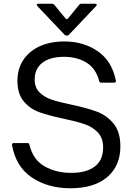

<svg xmlns="http://www.w3.org/2000/svg" viewBox="-20 -994 713 1024"><path d="M44 -220V-222Q44 -231 53 -231H126Q136 -231 137 -222Q156 -142 217.5 -107Q279 -72 359 -72Q441 -72 485.5 -106Q530 -140 530 -207Q530 -258 502 -287.5Q474 -317 432 -331.5Q390 -346 319 -361Q239 -378 190 -395.5Q141 -413 107 -453Q73 -493 73 -563Q73 -627 104.5 -674.5Q136 -722 192.5 -747.5Q249 -773 323 -773Q425 -773 501 -721Q577 -669 598 -564V-562Q598 -553 589 -553H520Q511 -553 509 -562Q491 -630 440.5 -660.5Q390 -691 322 -691Q246 -691 205.5 -659Q165 -627 165 -571Q165 -527 190.5 -501.5Q216 -476 254.5 -463Q293 -450 360 -436Q445 -418 497 -398.5Q549 -379 585.5 -335Q622 -291 622 -213Q622 -110 552.5 -50Q483 10 355 10Q236 10 150.5 -47Q65 -104 44 -220ZM324 -809 179 -962Q176 -967 176 -969Q176 -974 184 -974H258Q265 -974 270 -968L329 -896Q332 -892 336 -892Q340 -892 343 -896L402 -968Q406 -974 414 -974H488Q494 -974 495.5 -970.5Q497 -967 493 -962L348 -809Q343 -804 336 -804Q329 -804 324 -809Z"/></svg>

Font: Open Sauce Two
Style: Regular
Weight: 400
Designer: Alfredo Marco Pradil
Foundry: Creative Sauce Fz LLC
Version: Version 1.477